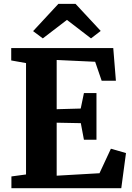

<svg xmlns="http://www.w3.org/2000/svg" viewBox="-20 -998 698 1018"><path d="M118 -73V-663.5L39.5 -677.5V-743H580.5L594.5 -570H519L484.5 -670.5L280.5 -680V-419L408 -422.5L425 -504.5H491.5V-257H425L408.5 -345L280.5 -347.5V-66.5L507.5 -79.5L568 -209.5L648 -186.5L623 0H40.5V-62.5ZM207 -794.5 155.5 -833 289.5 -977.5H380.5L514 -834L462.5 -794.5L335 -892.5Z"/></svg>

Font: Merriweather 20pt ExtraBold
Style: Regular
Weight: 800
Version: Version 2.100